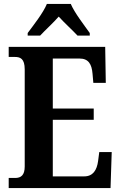

<svg xmlns="http://www.w3.org/2000/svg" viewBox="-20 -951 611 971"><path d="M120 -784V-771H183C207 -797 250 -836 277 -867C303 -838 351 -794 372 -771H434V-784C407 -822 357 -886 338 -931H217C199 -886 148 -822 120 -784ZM24 0H539L545 -182H482L476 -136C470 -92 451 -59 406 -59H247V-345H454V-402H247V-655H382C428 -655 444 -626 448 -578L452 -532H515L512 -714H24V-663H55C82 -663 105 -655 105 -600V-109C105 -66 87 -51 57 -51H24Z"/></svg>

Font: Noto Serif Condensed
Style: Bold
Weight: 700
Width: 3
Designer: Monotype Design Team
Foundry: Monotype Imaging Inc.
Version: Version 2.015